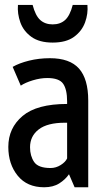

<svg xmlns="http://www.w3.org/2000/svg" viewBox="-20 -770 429 799"><path d="M163.6 9.3Q92.8 9.3 53.7 -38.8Q14.6 -86.9 14.6 -158.7Q14.6 -237.3 74 -287.4Q133.3 -337.4 259.3 -337.4V-347.7Q259.3 -397.9 242.7 -421.6Q226.1 -445.3 176.8 -445.3Q147.9 -445.3 116.7 -435.8Q85.4 -426.3 66.4 -413.6L32.7 -491.7Q59.6 -507.3 100.8 -517.6Q142.1 -527.8 187.5 -527.8Q270.5 -527.8 308.8 -484.6Q347.2 -441.4 347.2 -351.1V9.3H290.5L267.1 -44.9Q252 -22.9 226.6 -6.8Q201.2 9.3 163.6 9.3ZM190.4 -70.8Q212.9 -70.8 232.7 -83.3Q252.4 -95.7 259.3 -110.8V-259.3H250Q177.2 -259.3 141.1 -231.4Q105 -203.6 105 -157.2Q105 -121.1 122.1 -95.9Q139.2 -70.8 190.4 -70.8ZM199.2 -592.8Q143.6 -592.8 110.6 -616.7Q77.6 -640.6 64.7 -676.8Q51.8 -712.9 54.7 -749.5H115.7Q127.4 -704.6 147.7 -686.5Q168 -668.5 199.2 -668.5Q230.5 -668.5 250.7 -686.5Q271 -704.6 282.7 -749.5H343.8Q347.2 -712.9 334 -676.8Q320.8 -640.6 288.1 -616.7Q255.4 -592.8 199.2 -592.8Z"/></svg>

Font: Voltaire
Style: Regular
Weight: 400
Designer: Yvonne Schüttler, Eben Sorkin, Emma Marichal
Foundry: Sorkin Type Co.
Version: Version 1.010; ttfautohint (v1.8.4.7-5d5b)